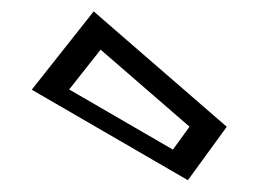

<svg xmlns="http://www.w3.org/2000/svg" viewBox="-20 -882 446 332"><path d="M147 -840 56 -725 294 -587 350 -664ZM149 -818.4 78.5 -729.3 289.8 -606.8 329.8 -661.7ZM149 -818.4 329.8 -661.7 289.8 -606.8 78.5 -729.3ZM147 -840 350 -664 294 -587 56 -725ZM154 -796.1 307.7 -662.9 279 -623.3 99.6 -727.3ZM142 -862.3 34.9 -726.9 304.9 -570.4 372.1 -662.8Z"/></svg>

Font: Hussar Outliner
Style: Regular
Weight: 700
Foundry: Cannot Into Space Fonts
Version: Version 0.92